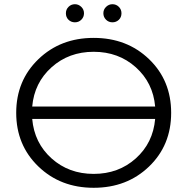

<svg xmlns="http://www.w3.org/2000/svg" viewBox="-20 -886 891 912"><path d="M293 -823Q293 -841 305.5 -853.5Q318 -866 336 -866Q353 -866 366 -853.5Q379 -841 379 -823Q379 -805 366.5 -792.5Q354 -780 336 -780Q318 -780 305.5 -792Q293 -804 293 -823ZM514 -866Q532 -866 544.5 -853.5Q557 -841 557 -823Q557 -804 544.5 -792Q532 -780 514 -780Q496 -780 483.5 -792.5Q471 -805 471 -823Q471 -841 484 -853.5Q497 -866 514 -866ZM162 -604.5Q267 -706 425 -706Q583 -706 688 -605Q793 -504 793 -350Q793 -196 688 -95Q583 6 425 6Q267 6 162 -95.5Q57 -197 57 -350Q57 -503 162 -604.5ZM133 -380H717Q707 -493 625 -566.5Q543 -640 425 -640Q307 -640 225 -566.5Q143 -493 133 -380ZM717 -321H133Q143 -207 225 -133.5Q307 -60 425 -60Q543 -60 625 -133.5Q707 -207 717 -321Z"/></svg>

Font: mBank
Style: Regular
Weight: 400
Designer: Julieta Ulanovsky
Foundry: Julieta Ulanovsky
Version: Version 7.200;PS 007.200;hotconv 1.0.88;makeotf.lib2.5.64775